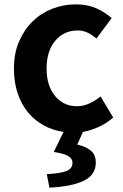

<svg xmlns="http://www.w3.org/2000/svg" viewBox="-20 -594 567 882"><path d="M335 70Q377 80 398.5 99Q420 118 420 153Q420 210 364.5 236.5Q309 263 207 268L195 206Q263 202 288 190.5Q313 179 313 154Q313 136 295.5 124Q278 112 227 104L272 12Q223 5 181 -18Q139 -41 108.5 -78Q78 -115 61 -165.5Q44 -216 44 -279Q44 -349 67.5 -403.5Q91 -458 130 -496Q169 -534 220.5 -554Q272 -574 329 -574Q382 -574 422 -556Q462 -538 493 -511L423 -417Q402 -435 381.5 -444.5Q361 -454 337 -454Q273 -454 233.5 -406.5Q194 -359 194 -279Q194 -200 233 -153Q272 -106 333 -106Q363 -106 391 -119Q419 -132 442 -151L500 -54Q469 -27 433.5 -11Q398 5 361 12Z"/></svg>

Font: Kinto Sans
Style: Bold
Weight: 700
Designer: Authors: Ryoko NISHIZUKA  (kana & ideographs); Paul D. Hunt (Latin, Greek & Cyrillic); Wenlong ZHANG  (bopomofo); Sandol
Foundry: Adobe Systems Incorporated, ookami Inc.
Version: Version 0.001